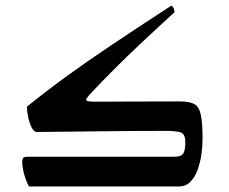

<svg xmlns="http://www.w3.org/2000/svg" viewBox="-20 -671 824 691"><path d="M84 0Q72 -24 66 -47.5Q60 -71 60 -88Q60 -98 63.5 -102.5Q67 -107 80 -107H607Q634 -107 640.5 -120Q647 -133 647 -158Q647 -187 632.5 -193.5Q618 -200 573 -200Q464 -200 348.5 -198.5Q233 -197 113 -196Q102 -196 94 -212Q86 -228 81.5 -249.5Q77 -271 77 -287Q142 -340 215.5 -393.5Q289 -447 381.5 -509Q474 -571 597 -651Q608 -642 608 -627Q539 -564 486.5 -514.5Q434 -465 390 -421Q346 -377 301 -329Q290 -316 290 -312Q290 -307 302 -306Q314 -305 333 -305Q366 -305 432.5 -305.5Q499 -306 627 -306Q661 -306 678.5 -297Q696 -288 702.5 -259Q709 -230 709 -170Q709 -146 705 -116.5Q701 -87 691.5 -60.5Q682 -34 665.5 -17Q649 0 624 0Z"/></svg>

Font: Ruwudu Medium
Style: Regular
Weight: 500
Designer: Becca Hirsbrunner Spalinger
Foundry: SIL International
Version: Version 3.000